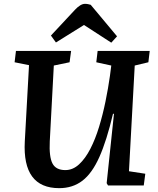

<svg xmlns="http://www.w3.org/2000/svg" viewBox="-20 -965 820 999"><path d="M651 -74 736 -61 728 0H542L535 -12L573 -373H568Q535 -233 497 -148Q459 -63 408.5 -24.5Q358 14 288 14Q96 14 109 -229L131 -626L56 -641L63 -700H350L342 -641L260 -624L239 -230Q235 -149 253 -114.5Q271 -80 320 -80Q359 -80 391.5 -110Q424 -140 450 -190.5Q476 -241 495.5 -305Q515 -369 529 -437.5Q543 -506 552 -570L559 -624L481 -641L488 -700H759L752 -641L681 -624ZM589 -776 559 -743 417 -835 271 -744 245 -780 370 -914Q399 -945 422 -945Q431 -945 438 -943.5Q445 -942 452 -940Z"/></svg>

Font: Literata 12pt SemiBold
Style: Italic
Weight: 600
Italic angle: -2°
Designer: Latin by Veronika Burian and Jose Scaglione. Greek by Irene Vlachou. Cyrillic by Vera Evstafieva
Foundry: TypeTogether
Version: Version 3.002